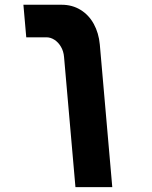

<svg xmlns="http://www.w3.org/2000/svg" viewBox="-20 -629 640 808"><path d="M175.5 -472H90.5L78.5 -609H239.5Q284 -609 319 -587.5Q354 -566 374.8 -528Q395.5 -490 400 -442L452.5 158.5H297.5L249.5 -389.5Q247.5 -413.5 236.5 -432.2Q225.5 -451 209.2 -461.5Q193 -472 175.5 -472Z"/></svg>

Font: JuliaMono Black
Style: Italic
Weight: 900
Italic angle: -9°
Monospace: yes
Designer: cormullion
Foundry: corm
Version: Version 0.057; ttfautohint (v1.8.4)